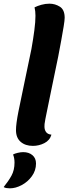

<svg xmlns="http://www.w3.org/2000/svg" viewBox="-65 -774 372 1045"><path d="M114 20Q73 20 47.5 -2Q22 -24 22 -66Q22 -99 35 -165.5Q48 -232 67 -320Q86 -408 106 -507Q116 -563 122 -609.5Q128 -656 128 -688Q128 -714 123 -734Q139 -742 160.5 -748Q182 -754 204 -754Q235 -754 261 -737.5Q287 -721 287 -677Q287 -664 281.5 -630Q276 -596 268 -552.5Q260 -509 252 -467Q230 -361 216 -293Q202 -225 194 -185.5Q186 -146 182 -126.5Q178 -107 177.5 -99Q177 -91 177 -85Q177 -67 186 -55Q195 -43 215 -41Q206 -10 176.5 5Q147 20 114 20ZM-11 251Q-20 251 -30 249.5Q-40 248 -45 244Q-19 212 -2.5 182Q14 152 14 111Q14 86 6 67Q14 62 31 58Q48 54 61 54Q92 54 111.5 70.5Q131 87 131 116Q131 154 108.5 185Q86 216 53 233.5Q20 251 -11 251Z"/></svg>

Font: Sansita Swashed SemiBold
Style: Regular
Weight: 600
Designer: Pablo Cosgaya
Foundry: Omnibus-Type
Version: Version 1.003; ttfautohint (v1.8.3)